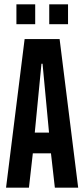

<svg xmlns="http://www.w3.org/2000/svg" viewBox="-20 -869 390 889"><path d="M8 0 94 -688H256L342 0H234L216 -159H132L114 0ZM141 -255H207L177 -574H172ZM56 -757V-849H143V-757ZM208 -757V-849H295V-757Z"/></svg>

Font: Saira Ultra Condensed
Style: Bold
Weight: 700
Width: 1
Designer: Hector Gatti with collaboration of the Omnibus-Type team
Foundry: Omnibus-Type
Version: Version 1.001; ttfautohint (v1.8)